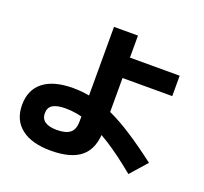

<svg xmlns="http://www.w3.org/2000/svg" viewBox="-144 -978 1289 1212"><g transform="rotate(20 500.0 -372.5)"><path d="M313 63Q185 63 115 8.5Q45 -46 45 -147Q45 -249 114 -303Q183 -357 313 -357Q381 -357 447 -342Q513 -327 585 -294Q657 -261 739.5 -207.5Q822 -154 923 -77L825 34Q716 -56 627.5 -112Q539 -168 462 -194Q385 -220 313 -220Q254 -220 226 -202.5Q198 -185 198 -147Q198 -73 305 -73Q366 -73 394 -96.5Q422 -120 422 -172V-808H583V-660H917V-523H583V-172Q583 -51 517 6Q451 63 313 63Z"/></g></svg>

Font: M PLUS 1 ExtraBold
Style: Regular
Weight: 800
Designer: Coji Morishita
Foundry: UNDERFOREST DESIGN
Version: Version 1.001